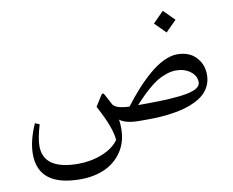

<svg xmlns="http://www.w3.org/2000/svg" viewBox="-95 -771 1445 1189"><g transform="rotate(-10 627.5 -176.5)"><path d="M1000.5 -646.5 1068.4 -578.1 1000.5 -510.3 932.6 -578.1ZM694.8 -98.1Q735.4 -152.3 777.3 -198.5Q819.3 -244.6 864.3 -283.2Q909.2 -321.8 954.8 -343.8Q1000.5 -365.7 1040 -365.7Q1116.2 -365.7 1158.7 -320.3Q1201.2 -274.9 1201.2 -209Q1201.2 -172.9 1187.5 -142.8Q1173.8 -112.8 1151.1 -91.6Q1128.4 -70.3 1095.5 -54Q1062.5 -37.6 1027.1 -27.6Q991.7 -17.6 949.5 -11.2Q907.2 -4.9 869.1 -2.4Q831.1 0 790 0H742.2Q653.8 0 616.7 -29.8Q620.6 -3.9 620.6 26.9Q620.6 110.4 579.6 171.4Q538.6 232.4 471.2 262.5Q403.8 292.5 318.8 292.5Q53.7 292.5 53.7 88.4Q53.7 4.9 99.6 -98.6L127.4 -86.9Q102.5 -1.5 102.5 45.9Q102.5 195.8 321.8 195.8Q401.9 195.8 472.4 167.5Q543 139.2 576.7 91.3Q573.2 15.1 493.2 -131.8L534.2 -197.3Q545.9 -215.8 555.2 -197.8Q580.6 -148.4 590.8 -131.3Q608.4 -101.1 694.8 -98.1ZM748.5 -98.1H793.5Q972.7 -98.1 1057.6 -114.7Q1142.6 -131.3 1142.6 -172.4Q1142.6 -212.9 1106.2 -240.7Q1069.8 -268.6 1015.6 -268.6Q985.4 -268.6 953.1 -257.1Q920.9 -245.6 896.2 -230.7Q871.6 -215.8 841.3 -189.5Q811 -163.1 793.5 -145.3Q775.9 -127.4 748.5 -98.1Z"/></g></svg>

Font: Parastoo FD
Style: FD
Weight: 400
Foundry: Saber Rastikerdar (saber.rastikerdar@gmail.com)
Version: Version 2.0.1